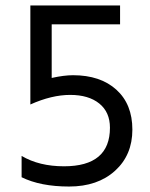

<svg xmlns="http://www.w3.org/2000/svg" viewBox="-20 -674 549 702"><path d="M59 -26V-104Q123 -66 214 -66Q382 -66 382 -207Q382 -264 343 -295.5Q304 -327 236.5 -327Q169 -327 91 -292V-654H419V-585H169V-389Q214 -399 247 -399Q347 -399 405.5 -346Q464 -293 464 -200Q464 -107 400.5 -49.5Q337 8 232.5 8Q128 8 59 -26Z"/></svg>

Font: Hind Kochi
Style: Regular
Weight: 400
Designer: Dhruvi Tolia
Foundry: Indian Type Foundry
Version: Version 0.702;PS 1.0;hotconv 1.0.81;makeotf.lib2.5.63406